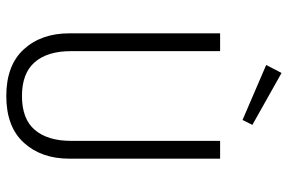

<svg xmlns="http://www.w3.org/2000/svg" viewBox="-176 -750 936 625"><g transform="rotate(90 292.5 -437.0)"><path d="M496 -194Q496 -103 444 -46Q392 11 292 11Q192 11 140 -46Q88 -103 88 -194V-685H146V-199Q146 -123 182 -81.5Q218 -40 292 -40Q367 -40 402.5 -82Q438 -124 438 -199V-685H496ZM386 -790 370 -758 191 -835 217 -885Z"/></g></svg>

Font: Fira Sans Condensed Light
Style: Regular
Weight: 300
Width: 3
Designer: bBox Type GmbH & Carrois Corporate GbR & Edenspiekermann AG
Foundry: bBox Type GmbH & Carrois Corporate GbR & Edenspiekermann AG
Version: Version 4.301